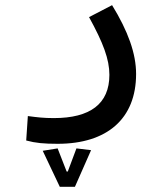

<svg xmlns="http://www.w3.org/2000/svg" viewBox="-20 -322 626 737"><path d="M201.2 230C391.1 230 502.4 133.8 502.4 -38.1C502.4 -116.2 471.7 -202.1 410.2 -302.2L321.8 -256.3C376 -157.7 399.9 -94.7 399.9 -34.7C399.9 76.7 326.2 131.3 186.5 131.3C147.5 131.3 124 128.4 86.9 123.5L80.6 217.3C116.7 227.1 148.9 230 201.2 230ZM209.5 395H267.6L329.6 254.4L273.4 247.6L240.2 336.4H235.8L201.2 247.6L144 256.8Z"/></svg>

Font: Cascadia Code PL
Style: Regular
Weight: 400
Monospace: yes
Designer: Aaron Bell
Foundry: Saja Typeworks
Version: Version 2404.023